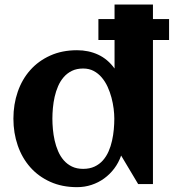

<svg xmlns="http://www.w3.org/2000/svg" viewBox="-20 -791 747 825"><path d="M637.2 0H573.7L500.5 -122.6Q489.7 -91.8 470.9 -66.9Q452.1 -42 427.5 -24.2Q402.8 -6.3 373.3 3.4Q343.8 13.2 311 13.2Q246.6 13.2 195.8 -9.8Q145 -32.7 109.9 -72.5Q74.7 -112.3 56.2 -166Q37.6 -219.7 37.6 -281.2Q37.6 -342.8 56.2 -396.5Q74.7 -450.2 109.9 -489.7Q145 -529.3 195.8 -552.2Q246.6 -575.2 311 -575.2Q360.4 -575.2 401.6 -556.2Q442.9 -537.1 472.2 -496.6V-619.1H402.8V-709H472.2V-771.5H637.2V-709H706.5V-619.1H637.2ZM471.2 -281.2Q471.2 -300.8 468.3 -324.2Q465.3 -347.7 459 -371.6Q452.6 -395.5 442.4 -418Q432.1 -440.4 417.2 -458Q402.3 -475.6 382.6 -486.1Q362.8 -496.6 337.4 -496.6Q309.6 -496.6 289.1 -486.6Q268.6 -476.6 253.9 -459.7Q239.3 -442.9 229.7 -420.9Q220.2 -398.9 214.8 -375Q209.5 -351.1 207.3 -326.9Q205.1 -302.7 205.1 -281.2Q205.1 -259.8 207.3 -235.6Q209.5 -211.4 214.8 -187.5Q220.2 -163.6 229.7 -141.4Q239.3 -119.1 253.9 -102.3Q268.6 -85.4 289.1 -75.4Q309.6 -65.4 337.4 -65.4Q365.2 -65.4 386.2 -75.2Q407.2 -85 422.1 -101.8Q437 -118.7 446.5 -140.4Q456.1 -162.1 461.4 -186.3Q466.8 -210.4 469 -234.9Q471.2 -259.3 471.2 -281.2Z"/></svg>

Font: Aclonica
Style: Regular
Weight: 400
Version: Version 1.001